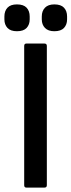

<svg xmlns="http://www.w3.org/2000/svg" viewBox="-37 -853 325 873"><path d="M83 0Q73 0 73 -11V-644Q73 -655 83 -655H165Q176 -655 176 -644V-11Q176 0 165 0ZM40 -711Q11 -711 -3 -726Q-17 -741 -17 -765V-778Q-17 -803 -3 -818Q11 -833 40 -833Q70 -833 84 -818Q98 -803 98 -778V-765Q98 -741 84 -726Q70 -711 40 -711ZM210 -711Q182 -711 167.5 -726Q153 -741 153 -765V-778Q153 -803 167.5 -818Q182 -833 210 -833Q240 -833 254 -818Q268 -803 268 -778V-765Q268 -741 254 -726Q240 -711 210 -711Z"/></svg>

Font: Sofia Sans Extra Cond
Style: Bold
Weight: 700
Width: 1
Designer: Botio Nikoltchev, Ani Petrova
Foundry: lettersoup
Version: Version 4.100; ttfautohint (v1.8.3)